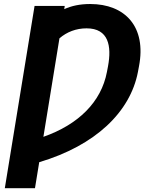

<svg xmlns="http://www.w3.org/2000/svg" viewBox="-20 -757 788 981"><path d="M308.2 -710.2 310.7 -726.6H156.6L4.6 204.5H158.7L180.4 71.7C467 -13.5 645.2 -183.9 684.7 -389.2L690 -417.6C729.4 -620.4 619 -736.5 440.7 -736.5C388.1 -736.5 344.5 -726.9 308.2 -710.2ZM201.7 -57.9 283.7 -561.1C321.4 -593.8 369 -612.2 422.2 -612.2C535.5 -612.2 550.8 -521 532 -419L526.3 -389.2C497.2 -235.8 380.7 -120.7 201.7 -57.9Z"/></svg>

Font: Margiela Sans
Style: Bold Italic
Weight: 700
Italic angle: -9.39999°
Designer: Stefan Endress, Andreas Faust
Version: Version 1.100;FEAKit 1.0